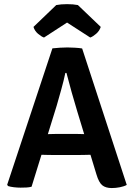

<svg xmlns="http://www.w3.org/2000/svg" viewBox="-20 -922 662 949"><path d="M239 -683Q254.5 -685 276 -686.2Q297.5 -687.5 313 -687.5Q328.5 -687.5 350 -686.2Q371.5 -685 386 -682.5L606.5 -8Q593 -0.5 572.5 3.5Q552 7.5 532.5 7.5Q502.5 7.5 485.5 -6.2Q468.5 -20 456.5 -60.5L362 -371Q349 -414 334.2 -466Q319.5 -518 308.5 -561.5H303Q295.5 -525 282.5 -478.5Q269.5 -432 260 -399L136 1Q124.5 4 110.5 4.8Q96.5 5.5 81.5 5.5Q66 5.5 48.8 3.5Q31.5 1.5 19.5 -2.5L15.5 -9ZM236 -156Q230 -156 217.8 -156.2Q205.5 -156.5 193.2 -156.8Q181 -157 175 -157H112L151.5 -259H207Q213 -259 224.2 -259.2Q235.5 -259.5 246.5 -259.8Q257.5 -260 263 -260H352Q358 -260 369.2 -259.8Q380.5 -259.5 391.8 -259.2Q403 -259 409 -259H466L499 -157H436.5Q430.5 -157 418 -156.8Q405.5 -156.5 393.2 -156.2Q381 -156 375 -156ZM365 -897 478 -789Q471.5 -769 455.2 -755Q439 -741 426 -736.5L311.5 -810.5L197.5 -736.5Q184.5 -741 168 -755Q151.5 -769 145.5 -789L258 -897Q281.5 -901.5 311.5 -901.5Q342 -901.5 365 -897Z"/></svg>

Font: Signika Negative Light SemiBold
Style: Regular
Weight: 600
Version: Version 2.001